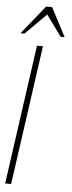

<svg xmlns="http://www.w3.org/2000/svg" viewBox="-60 -929 358 960"><g transform="rotate(5 118.5 -449.5)"><path d="M4.5 0 103 -700H133L34.5 0ZM161.5 -899 237 -755H217L140.5 -860L35.5 -755H15.5L131.5 -899Z"/></g></svg>

Font: Urbanist Thin
Style: Italic
Weight: 100
Italic angle: -8°
Designer: Corey Hu
Foundry: Corey Hu
Version: Version 1.321; ttfautohint (v1.8.4.7-5d5b)